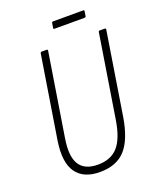

<svg xmlns="http://www.w3.org/2000/svg" viewBox="-145 -863 779 956"><g transform="rotate(-20 244.5 -384.5)"><path d="M218 8Q131 8 93 -46.5Q55 -101 72 -211L142 -649Q144 -655 149 -655H175Q182 -655 181 -648L111 -210Q96 -118 123.5 -74Q151 -30 221 -30Q290 -30 327.5 -72.5Q365 -115 380 -210L450 -649Q451 -655 456 -655H483Q490 -655 489 -648L419 -208Q400 -95 353 -43.5Q306 8 218 8ZM247 -740Q242 -740 243 -747L247 -771Q248 -777 254 -777H414Q420 -777 419 -771L415 -746Q414 -740 407 -740Z"/></g></svg>

Font: Sofia Sans Condensed ExtraLight
Style: Italic
Weight: 250
Italic angle: -9°
Version: Version 4.100